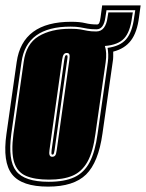

<svg xmlns="http://www.w3.org/2000/svg" viewBox="-27 -683 543 714"><path d="M152 11Q54 11 18 -34.5Q-18 -80 -3 -185L35 -452Q56 -602 238 -602Q270 -602 290 -597Q310 -592 334 -592Q339 -592 342 -597.5Q345 -603 347 -619L353 -663H496L490 -619Q483 -563 460 -532.5Q437 -502 394 -491Q394 -482 394 -472.5Q394 -463 392 -452L354 -186Q339 -79 293 -34Q247 11 152 11ZM154 -7Q213 -7 249.5 -24Q286 -41 306.5 -80Q327 -119 336 -186L374 -452Q376 -467 375.5 -480.5Q375 -494 373 -505Q420 -511 442.5 -537.5Q465 -564 472 -619L476 -645H369L365 -619Q359 -574 332 -574Q312 -574 298 -576.5Q284 -579 270.5 -581.5Q257 -584 235 -584Q71 -584 53 -452L15 -185Q2 -87 33 -47Q64 -7 154 -7ZM155 -15Q102 -15 69.5 -29Q37 -43 25.5 -80Q14 -117 23 -185L61 -452Q70 -520 116.5 -548Q163 -576 234 -576Q259 -576 272.5 -573.5Q286 -571 298.5 -568.5Q311 -566 331 -566Q349 -566 359.5 -580Q370 -594 373 -619L376 -637H467L464 -619Q457 -564 434.5 -540Q412 -516 363 -512Q371 -488 366 -452L328 -186Q319 -118 298 -81Q277 -44 242.5 -29.5Q208 -15 155 -15ZM167 -100Q174 -100 178 -104.5Q182 -109 184 -125L231 -461Q233 -475 231 -480.5Q229 -486 221 -486Q214 -486 210 -480.5Q206 -475 204 -461L157 -125Q153 -100 167 -100ZM168 -108Q165 -108 164.5 -111Q164 -114 165 -125L212 -461Q214 -472 215.5 -475Q217 -478 220 -478Q223 -478 224 -475.5Q225 -473 223 -461L176 -125Q174 -113 172.5 -110.5Q171 -108 168 -108Z"/></svg>

Font: Alumni Sans Collegiate One
Style: Italic
Weight: 400
Italic angle: -8°
Designer: Robert E. Leuschke
Foundry: Robert E. Leuschke
Version: Version 1.100